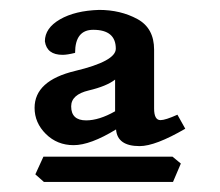

<svg xmlns="http://www.w3.org/2000/svg" viewBox="-20 -613 437 382"><path d="M257.8 -322.3Q213.4 -322.3 210.9 -355.5Q159.7 -324.2 126.5 -324.2Q93.8 -324.2 71.3 -346.4Q48.8 -368.7 48.8 -398.4Q48.8 -452.6 129.6 -471.9Q210.4 -491.2 210.4 -516.1Q210.4 -553.7 165.5 -553.7Q129.4 -553.7 129.4 -507.8Q113.8 -503.9 104.5 -503.9Q73.2 -503.9 69.3 -530.8Q69.3 -557.1 99.4 -574.5Q129.4 -591.8 177.2 -593.3Q219.7 -593.3 253.2 -575.2Q286.6 -557.1 286.6 -514.2V-397Q286.6 -374 299.3 -374Q309.1 -374 333 -384.8L348.6 -356.9Q289.1 -322.3 257.8 -322.3ZM151.4 -373.5Q177.2 -373.5 209 -391.6V-454.6Q191.9 -441.4 156.7 -433.1Q121.6 -424.8 121.6 -401.4Q121.6 -373.5 151.4 -373.5ZM324.2 -251H67.4L50.3 -266.1L66.4 -301.3H323.2L339.8 -287.6Z"/></svg>

Font: Kelvinch
Style: Bold
Weight: 700
Designer: Paul James Miller
Foundry: High-Logic / Made with FontCreator
Version: Version 3.501;March 28, 2021;FontCreator 13.0.0.2683 64-bit